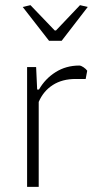

<svg xmlns="http://www.w3.org/2000/svg" viewBox="-20 -724 398 744"><path d="M68 -697 98 -704 192 -606H197L290 -704L320 -697L219 -566H170ZM85 -464H120L124 -377H131Q155 -419 195.5 -444.5Q236 -470 287 -470Q294 -470 303.5 -463.5Q313 -457 318 -450L312 -418H273Q221 -418 184.5 -394.5Q148 -371 130 -329V0H85Z"/></svg>

Font: Athiti Light
Style: Regular
Weight: 300
Designer: CadsonDemak Team
Foundry: CadsonDemak
Version: Version 1.033